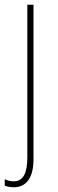

<svg xmlns="http://www.w3.org/2000/svg" viewBox="-36 -547 242 808"><path d="M22 241C67 241 105 211 105 123V-527H79V115C79 179 63 216 22 216C9 216 -6 213 -16 207V234C-7 238 5 241 22 241Z"/></svg>

Font: Noto Sans Arabic UI Cn Th
Style: Regular
Weight: 100
Width: 3
Designer: Monotype Design Team, Nadine Chahine and Nizar Qandah
Foundry: Monotype Imaging Inc.
Version: Version 2.010